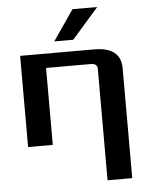

<svg xmlns="http://www.w3.org/2000/svg" viewBox="-60 -749 780 1007"><g transform="rotate(-5 330.0 -245.0)"><path d="M65 0V-480H455Q595 -480 595 -368V210H465V-377Q465 -405 430 -405H195V0ZM250 -540 360 -700H490L350 -540Z"/></g></svg>

Font: Xolonium
Style: Regular
Weight: 400
Designer: Severin Meyer
Version: Version 4.2